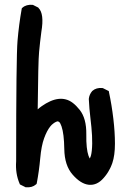

<svg xmlns="http://www.w3.org/2000/svg" viewBox="-20 -794 540 818"><path d="M87.4 2.9 67.9 -6.8 64.9 -8.3 63.5 -11.7Q44.9 -54.7 48.8 -106.9Q48.8 -552.2 54.7 -620.6Q57.6 -654.8 62 -688.5Q66.4 -722.2 72.3 -755.4L73.2 -759.3L75.7 -761.2Q84 -768.6 94.7 -771.5Q105.5 -774.4 118.2 -773.4H120.1L121.6 -772.5L141.1 -762.7L142.6 -762.2L143.6 -760.7Q169.4 -735.8 156.2 -658.7Q150.4 -614.7 146.5 -572.3Q144.5 -552.7 143.1 -491Q141.6 -429.2 140.6 -328.1Q149.4 -335.9 158.2 -342Q167 -348.1 175.8 -353.3Q184.6 -358.4 193.4 -362.3Q229.5 -378.4 259.8 -370.6Q267.6 -368.7 275.1 -365Q282.7 -361.3 290.3 -355.5Q297.9 -349.6 304.9 -342.5Q312 -335.4 319.3 -326.2Q348.6 -289.6 347.7 -221.7Q347.2 -190.4 349.6 -167.5Q352.1 -144.5 356.9 -130.9Q358.4 -127 359.9 -123.8Q361.3 -120.6 362.3 -118.7Q363.8 -121.1 365.2 -124.5Q366.7 -127.9 367.7 -132.1Q368.7 -136.2 369.6 -141.4Q370.6 -146.5 371.1 -152.3Q374 -180.7 372.1 -216.3Q370.1 -252 365.2 -291Q360.4 -330.1 358.4 -371.6V-372.6V-373Q359.4 -382.3 363 -390.6Q366.7 -398.9 372.6 -405.8L373 -406.2L373.5 -406.7Q390.1 -421.4 416 -418.9H418L419.4 -418L439 -408.2L443.4 -406.2L444.3 -401.4Q456.1 -346.2 462.9 -288.1Q466.3 -259.3 468 -232.7Q469.7 -206.1 469.7 -181.6Q469.7 -132.3 458.5 -99.1Q457 -95.2 455.6 -91.6Q454.1 -87.9 452.6 -84.2Q451.2 -80.6 449.2 -76.9Q447.3 -73.2 445.3 -69.8Q443.4 -66.4 441.4 -62.7Q439.5 -59.1 437 -55.7Q434.6 -52.2 432.1 -48.8Q429.7 -45.4 427 -42.2Q424.3 -39.1 421.4 -35.6Q393.6 -3.4 358.4 -6.8Q324.2 -10.3 289.6 -49.8Q254.9 -88.9 253.9 -159.2Q252.9 -224.1 242.2 -255.4Q239.7 -262.7 237.1 -267.6Q234.4 -272.5 232.2 -274.2Q230 -275.9 227.8 -276.6Q225.6 -277.3 224.1 -276.9Q221.2 -275.9 218.3 -274.7Q215.3 -273.4 212.4 -271.5Q209.5 -269.5 206.5 -267.3Q203.6 -265.1 200.4 -262.2Q197.3 -259.3 194.3 -255.4Q179.7 -237.3 168 -205.1Q156.2 -172.9 151.4 -119.6Q146.5 -64.9 136.7 -13.7L135.7 -10.3L133.3 -8.3Q125 -1 114.3 2Q103.5 4.9 90.8 3.9H88.9Z"/></svg>

Font: NaikaiFont
Style: Bold
Weight: 700
Version: Version 1.89